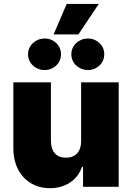

<svg xmlns="http://www.w3.org/2000/svg" viewBox="-20 -975 689 1002"><path d="M49.7 -197.4V-545.5H245.7V-238.6Q246.1 -197.8 266.2 -174.9Q286.2 -152 323.9 -152Q361.5 -152 382.5 -174.9Q403.4 -197.8 403.4 -238.6V-545.5H599.4V0H413.4V-103.7H407.7Q398.8 -77.8 383 -57.2Q367.2 -36.6 345.5 -22.4Q323.9 -8.2 297.2 -0.5Q270.6 7.1 240.1 7.1Q197.1 7.1 162.1 -8.2Q127.1 -23.4 102.3 -50.6Q77.4 -77.8 63.7 -115.2Q50.1 -152.7 49.7 -197.4ZM213.1 -774.1Q230.5 -774.1 245.9 -767.9Q261.4 -761.7 273.1 -750.7Q284.8 -739.7 291.5 -724.6Q298.3 -709.5 298.3 -691.8Q298.3 -674 291.5 -658.9Q284.8 -643.8 273.1 -632.8Q261.4 -621.8 245.9 -615.6Q230.5 -609.4 213.1 -609.4Q195.7 -609.4 179.9 -615.6Q164.1 -621.8 152.2 -632.8Q140.3 -643.8 133.3 -658.9Q126.4 -674 126.4 -691.8Q126.4 -709.5 133.3 -724.6Q140.3 -739.7 152.2 -750.7Q164.1 -761.7 179.9 -767.9Q195.7 -774.1 213.1 -774.1ZM438.9 -774.1Q456.3 -774.1 471.8 -767.9Q487.2 -761.7 498.9 -750.7Q510.7 -739.7 517.4 -724.6Q524.1 -709.5 524.1 -691.8Q524.1 -674 517.4 -658.9Q510.7 -643.8 498.9 -632.8Q487.2 -621.8 471.8 -615.6Q456.3 -609.4 438.9 -609.4Q421.5 -609.4 405.7 -615.6Q389.9 -621.8 378 -632.8Q366.1 -643.8 359.2 -658.9Q352.3 -674 352.3 -691.8Q352.3 -709.5 359.2 -724.6Q366.1 -739.7 378 -750.7Q389.9 -761.7 405.7 -767.9Q421.5 -774.1 438.9 -774.1ZM328.1 -954.5H495.7L389.2 -795.5H259.9Z"/></svg>

Font: Inter P Black
Style: Regular
Weight: 900
Designer: Rasmus Andersson
Foundry: rsms
Version: Version 3.018;git-588b23468